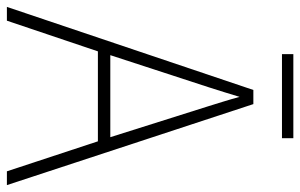

<svg xmlns="http://www.w3.org/2000/svg" viewBox="-177 -694 871 557"><g transform="rotate(90 258.5 -415.5)"><path d="M381 -831H137V-798H381ZM477 0H517L282 -715H241L0 0H40L129 -264H390ZM288 -585 378 -300H140L233 -585C242 -614 252 -644 261 -675C270 -642 280 -611 288 -585Z"/></g></svg>

Font: Noto Sans Myanmar UI SemiCondensed ExtraLight
Style: Regular
Weight: 200
Width: 4
Designer: Monotype Design Team
Foundry: Monotype Imaging Inc.
Version: Version 2.103